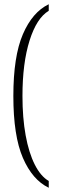

<svg xmlns="http://www.w3.org/2000/svg" viewBox="-20 -768 274 906"><path d="M210 118Q133 81 88 -23Q43 -127 43 -315Q43 -502 88 -606.5Q133 -711 210 -748V-717Q153 -683 119.5 -576.5Q86 -470 86 -315Q86 -212 101 -129.5Q116 -47 144 8.5Q172 64 210 86Z"/></svg>

Font: Noto Serif ExtraCondensed ExtraLight
Style: Regular
Weight: 200
Width: 2
Designer: Monotype Design Team
Foundry: Monotype Imaging Inc.
Version: Version 2.015